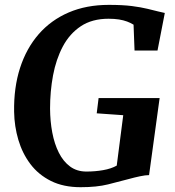

<svg xmlns="http://www.w3.org/2000/svg" viewBox="-20 -772 731 800"><path d="M315.8 8Q244.3 8 192.2 -18Q140.1 -44.1 106.6 -88.5Q73.1 -133 56.5 -189.2Q39.8 -245.5 38.8 -306Q37.1 -406.8 63.5 -488.8Q90 -570.8 141.3 -629.7Q192.7 -688.5 266.3 -720.1Q340 -751.7 433.5 -751.7Q491.1 -751.7 529.5 -746.8Q567.9 -741.8 594.1 -735.4Q620.3 -729 640.3 -724Q647 -722.5 653.5 -721Q660 -719.5 666.7 -718L636.3 -561.5H540.6L536.5 -669.2Q524.2 -676.8 509.4 -682.3Q494.6 -687.8 475.7 -690.9Q456.8 -693.9 432.3 -693.9Q363.8 -693.9 316.9 -662.8Q270 -631.6 241.7 -578.2Q213.5 -524.8 201 -457.9Q188.5 -391.1 188.6 -319.3Q188.9 -267.1 197.8 -219.8Q206.7 -172.6 225.1 -135.9Q243.5 -99.2 272 -78.2Q300.4 -57.2 340 -57.2Q376.6 -57.2 409.8 -63.1Q443.1 -68.9 466.4 -82L493.5 -292L383 -299.8L390.8 -363.4H645.1L601.1 -42.4Q586.1 -42.4 562.7 -37.4Q539.3 -32.4 517.8 -26.4Q477.1 -15.4 430.1 -3.7Q383.1 8 315.8 8Z"/></svg>

Font: Merriweather 7pt Light
Style: Italic
Weight: 300
Italic angle: -7.8°
Designer: Eben Sorkin
Foundry: Eben Sorkin
Version: Version 2.200;gftools[0.9.31]